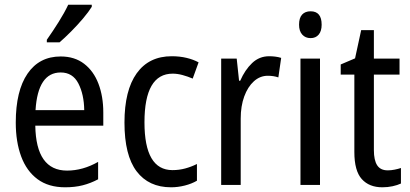

<svg xmlns="http://www.w3.org/2000/svg" viewBox="-20 -786 1741 816"><path d="M238 -546Q297 -546 337.5 -515Q378 -484 398.5 -430Q419 -376 419 -308V-252H130Q133 -61 265 -61Q332 -61 397 -98V-24Q365 -7 331.5 1.5Q298 10 257 10Q186 10 139.5 -24.5Q93 -59 70 -121Q47 -183 47 -265Q47 -400 97 -473Q147 -546 238 -546ZM238 -478Q141 -478 131 -318H338Q337 -385 313 -431.5Q289 -478 238 -478ZM370 -757Q357 -736 333 -707.5Q309 -679 281.5 -651.5Q254 -624 233 -606H179V-617Q205 -654 229.5 -693Q254 -732 270 -766H370Z M707 10Q612 10 560.5 -58Q509 -126 509 -265Q509 -402 561 -474.5Q613 -547 710 -547Q744 -547 773 -540Q802 -533 824 -521L799 -452Q778 -461 756 -467Q734 -473 714 -473Q594 -473 594 -266Q594 -63 713 -63Q741 -63 767 -70Q793 -77 817 -89V-18Q795 -5 765.5 2.5Q736 10 707 10Z M1124 -547Q1136 -547 1149 -545.5Q1162 -544 1175 -540L1163 -457Q1143 -464 1118 -464Q1085 -464 1059 -440.5Q1033 -417 1018 -376Q1003 -335 1003 -282V0H920V-537H986L996 -443H1001Q1021 -489 1051.5 -518Q1082 -547 1124 -547Z M1300 -738Q1347 -738 1347 -681Q1347 -654 1334.5 -639Q1322 -624 1300 -624Q1278 -624 1264.5 -639Q1251 -654 1251 -681Q1251 -710 1264 -724Q1277 -738 1300 -738ZM1340 -537V0H1257V-537Z M1628 -62Q1642 -62 1657 -65Q1672 -68 1684 -72V-6Q1669 1 1648.5 5.5Q1628 10 1605 10Q1549 10 1517.5 -25Q1486 -60 1486 -140V-469H1428V-512L1489 -538L1515 -658H1569V-537H1678V-469H1569V-148Q1569 -105 1583 -83.5Q1597 -62 1628 -62Z"/></svg>

Font: Noto Sans Devanagari Condensed
Style: Regular
Weight: 400
Width: 3
Designer: Jelle Bosma - Monotype Design Team
Foundry: Monotype Imaging Inc.
Version: Version 2.004; ttfautohint (v1.8.4.7-5d5b)